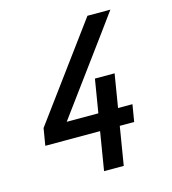

<svg xmlns="http://www.w3.org/2000/svg" viewBox="-109 -825 819 914"><g transform="rotate(-15 300.0 -367.5)"><path d="M291 0 322 -189H52L66 -273L406 -735H519L452 -643L180 -273H336L363 -437H460L433 -273H504L490 -189H419L388 0Z"/></g></svg>

Font: Iosevka Custom Medium Oblique
Style: Regular
Weight: 500
Italic angle: -9°
Designer: Belleve Invis
Foundry: Belleve Invis
Version: Version 27.0.1